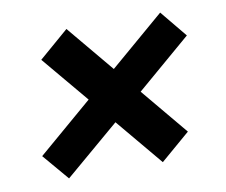

<svg xmlns="http://www.w3.org/2000/svg" viewBox="-63 -620 780 663"><g transform="rotate(-10 327.5 -288.5)"><path d="M457 -33.7 319.8 -197.8 128.4 -34.7 50.3 -126.5 242.2 -291 105 -454.6 209 -544.4 346.2 -379.9 537.6 -543.9 614.7 -450.2 423.8 -286.6 560.5 -122.6Z"/></g></svg>

Font: Inter Display
Style: Bold Italic
Weight: 700
Italic angle: -9.39999°
Designer: Rasmus Andersson
Foundry: rsms
Version: Version 4.000;git-a52131595